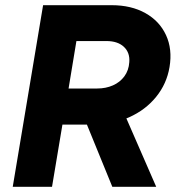

<svg xmlns="http://www.w3.org/2000/svg" viewBox="-20 -720 691 740"><path d="M146.1 -700H410.4Q485.8 -700 540.4 -669.4Q594.9 -638.8 619.9 -584.6Q644.9 -530.5 633.4 -461.6Q622.7 -397.1 581.7 -346.6Q540.7 -296.1 477.5 -267.9Q414.3 -239.8 339.6 -239.8H220.6L180.5 0H29.1ZM298.9 -279.2 423.8 -362.9 582.1 0H412.9ZM478.3 -480.4Q481.3 -516.9 457.6 -539.4Q433.8 -561.8 390.2 -561.8H274.5L244.3 -378.9H354.7Q387.9 -378.9 415.1 -390.9Q442.4 -402.8 459.4 -425.9Q476.3 -448.9 478.3 -480.4Z"/></svg>

Font: Oak Sans Light Italic
Style: Regular
Weight: 400
Italic angle: -9.5°
Foundry: Erik Kennedy, Walven
Version: Version 1.000;Glyphs 3.1.2 (3151)